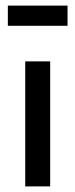

<svg xmlns="http://www.w3.org/2000/svg" viewBox="-20 -665 269 685"><path d="M70 -446H159V0H70ZM221 -573H8V-645H221Z"/></svg>

Font: Tilda Sans Medium
Style: Regular
Weight: 500
Designer: ParaType Ltd
Foundry: ParaType Ltd
Version: Version 1.009